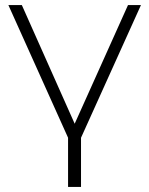

<svg xmlns="http://www.w3.org/2000/svg" viewBox="-20 -542 587 756"><path d="M260 27 13 -522H66L286 -28H262L484 -522H535L287 27ZM299 -25V194H248V-25Z"/></svg>

Font: MOST Montserrat Light
Style: Regular
Weight: 300
Designer: Julieta Ulanovsky
Foundry: Julieta Ulanovsky
Version: Version 8.000;March 11, 2024;FontCreator 15.0.0.2926 64-bit